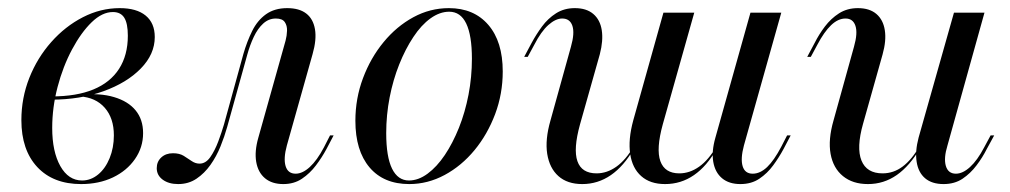

<svg xmlns="http://www.w3.org/2000/svg" viewBox="-20 -446 2510 477"><path d="M181.5 11.3Q112.1 11.3 72.6 -31Q33.1 -73.4 33.1 -147.6Q33.1 -202.4 52.8 -252.4Q72.6 -302.4 107.3 -341.5Q141.9 -380.6 185.9 -403.2Q229.8 -425.8 277.4 -425.8Q319.4 -425.8 341.9 -407.3Q364.5 -388.7 364.5 -354Q364.5 -311.3 329.8 -275.8Q295.2 -240.3 237.1 -219.4Q179 -198.4 107.3 -198.4L108.9 -206.5Q170.2 -206.5 212.1 -223.8Q254 -241.1 275.8 -275Q297.6 -308.9 297.6 -357.3Q297.6 -387.9 288.7 -402Q279.8 -416.1 260.5 -416.1Q233.9 -416.1 207.7 -390.7Q181.5 -365.3 158.9 -323Q136.3 -280.6 123 -229.8Q109.7 -179 109.7 -128.2Q109.7 -69.4 129.8 -33.5Q150 2.4 183.9 2.4Q205.6 2.4 223.8 -12.5Q241.9 -27.4 252.4 -53.2Q262.9 -79 262.9 -109.7Q262.9 -152.4 240.3 -178.2Q217.7 -204 178.2 -206.5L180.6 -210.5Q228.2 -215.3 263.3 -204.8Q298.4 -194.4 316.9 -171.8Q335.5 -149.2 335.5 -115.3Q335.5 -79.8 315.3 -50.8Q295.2 -21.8 260.5 -5.2Q225.8 11.3 181.5 11.3Z M422.6 11.3Q399.2 11.3 384.3 0.4Q369.4 -10.5 369.4 -28.2Q369.4 -44.4 380.6 -54.8Q391.9 -65.3 409.7 -65.3Q425.8 -65.3 436.3 -58.9Q446.8 -52.4 456 -46Q465.3 -39.5 475.8 -39.5Q491.1 -39.5 502.4 -55.6Q513.7 -71.8 522.2 -94.4Q530.6 -116.9 536.3 -136.3L584.7 -312.1Q593.5 -342.7 606.5 -369Q619.4 -395.2 640.7 -410.5Q662.1 -425.8 693.5 -425.8Q723.4 -425.8 740.7 -412.5Q758.1 -399.2 762.5 -373.4Q766.9 -347.6 756.5 -311.3L692.7 -84.7Q683.9 -52.4 689.5 -33.5Q695.2 -14.5 714.5 -14.5Q731.5 -14.5 749.6 -31Q767.7 -47.6 784.7 -79.8L800 -109.7H808.9L791.1 -75.8Q779.8 -54.8 764.9 -35.1Q750 -15.3 730.2 -2Q710.5 11.3 683.9 11.3Q655.6 11.3 638.3 -3.2Q621 -17.7 616.5 -44Q612.1 -70.2 621.8 -104L689.5 -345.2Q692.7 -357.3 693.1 -369.8Q693.5 -382.3 687.5 -391.1Q681.5 -400 665.3 -400Q647.6 -400 633.9 -387.5Q620.2 -375 610.5 -354.4Q600.8 -333.9 594.4 -310.5L544.4 -130.6Q537.9 -107.3 527.8 -82.3Q517.7 -57.3 502.8 -36.3Q487.9 -15.3 468.1 -2Q448.4 11.3 422.6 11.3Z M996.8 11.3Q933.1 11.3 898 -30.2Q862.9 -71.8 862.9 -146Q862.9 -201.6 881.9 -252Q900.8 -302.4 933.1 -341.5Q965.3 -380.6 1006.9 -403.2Q1048.4 -425.8 1095.2 -425.8Q1157.3 -425.8 1193.1 -384.3Q1229 -342.7 1229 -268.5Q1229 -212.9 1210.1 -162.5Q1191.1 -112.1 1158.9 -73Q1126.6 -33.9 1084.7 -11.3Q1042.7 11.3 996.8 11.3ZM996 2.4Q1019.4 2.4 1042.3 -14.5Q1065.3 -31.5 1085.1 -60.9Q1104.8 -90.3 1120.2 -128.6Q1135.5 -166.9 1144 -210.9Q1152.4 -254.8 1152.4 -300Q1152.4 -358.1 1138.3 -387.5Q1124.2 -416.9 1096 -416.9Q1072.6 -416.9 1049.6 -400.4Q1026.6 -383.9 1006.9 -354Q987.1 -324.2 971.8 -285.9Q956.5 -247.6 948 -204Q939.5 -160.5 939.5 -115.3Q939.5 -56.5 954 -27Q968.5 2.4 996 2.4Z M1426.6 11.3Q1389.5 11.3 1367.3 -8.5Q1345.2 -28.2 1339.5 -63.7Q1333.9 -99.2 1347.6 -146.8L1398.4 -329.8Q1408.1 -363.7 1402 -381.9Q1396 -400 1376.6 -400Q1360.5 -400 1342.3 -383.9Q1324.2 -367.7 1307.3 -334.7L1291.1 -304.8H1282.3L1300.8 -339.5Q1312.1 -360.5 1326.6 -380.2Q1341.1 -400 1361.3 -412.9Q1381.5 -425.8 1408.1 -425.8Q1437.1 -425.8 1454 -411.3Q1471 -396.8 1475 -371Q1479 -345.2 1470.2 -311.3L1421 -137.1Q1404 -75.8 1414.5 -45.6Q1425 -15.3 1462.1 -15.3Q1487.9 -15.3 1511.3 -31.9Q1534.7 -48.4 1554.8 -83.1V-76.6Q1529.8 -33.1 1497.6 -10.9Q1465.3 11.3 1426.6 11.3ZM1632.3 11.3Q1595.2 11.3 1573 -8.5Q1550.8 -28.2 1545.6 -63.7Q1540.3 -99.2 1553.2 -146.8L1628.2 -414.5H1704.8L1626.6 -137.1Q1609.7 -75.8 1620.6 -45.6Q1631.5 -15.3 1667.7 -15.3Q1693.5 -15.3 1716.9 -31.9Q1740.3 -48.4 1760.5 -83.1V-76.6Q1736.3 -33.1 1704 -10.9Q1671.8 11.3 1632.3 11.3ZM1819.4 11.3Q1791.1 11.3 1773.8 -3.2Q1756.5 -17.7 1752 -44Q1747.6 -70.2 1757.3 -104L1844.4 -414.5H1921L1828.2 -84.7Q1819.4 -51.6 1825 -33.1Q1830.6 -14.5 1850 -14.5Q1868.5 -14.5 1885.9 -31Q1903.2 -47.6 1921 -81.5L1935.5 -109.7H1944.4L1926.6 -75.8Q1915.3 -54.8 1900.8 -35.1Q1886.3 -15.3 1866.5 -2Q1846.8 11.3 1819.4 11.3Z M2136.3 11.3Q2098.4 11.3 2074.2 -8.5Q2050 -28.2 2043.5 -63.7Q2037.1 -99.2 2050.8 -146.8L2101.6 -329.8Q2111.3 -363.7 2105.2 -381.9Q2099.2 -400 2080.6 -400Q2062.1 -400 2044.8 -383.5Q2027.4 -366.9 2010.5 -334.7L1994.4 -304.8H1985.5L2004 -339.5Q2014.5 -360.5 2029.4 -380.2Q2044.4 -400 2064.5 -412.9Q2084.7 -425.8 2111.3 -425.8Q2140.3 -425.8 2157.3 -411.3Q2174.2 -396.8 2178.2 -371Q2182.3 -345.2 2172.6 -310.5L2124.2 -138.7Q2107.3 -79 2120.2 -47.2Q2133.1 -15.3 2172.6 -15.3Q2200 -15.3 2222.6 -32.3Q2245.2 -49.2 2265.3 -83.9L2266.1 -78.2Q2240.3 -33.9 2208.1 -11.3Q2175.8 11.3 2136.3 11.3ZM2324.2 11.3Q2295.2 11.3 2278.2 -3.2Q2261.3 -17.7 2257.3 -44Q2253.2 -70.2 2262.1 -104L2350 -414.5H2425.8L2333.9 -84.7Q2324.2 -53.2 2329.8 -33.9Q2335.5 -14.5 2354.8 -14.5Q2371.8 -14.5 2389.9 -31Q2408.1 -47.6 2425 -79.8L2441.1 -109.7H2450L2431.5 -75.8Q2421 -54.8 2406 -35.1Q2391.1 -15.3 2371.4 -2Q2351.6 11.3 2324.2 11.3Z"/></svg>

Font: Playfair 144pt
Style: Italic
Weight: 400
Italic angle: -15.6°
Designer: Claus Eggers Sørensen
Foundry: Claus Eggers Sørensen
Version: Version 2.001;gftools[0.9.30]